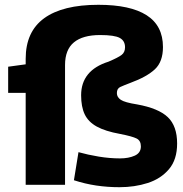

<svg xmlns="http://www.w3.org/2000/svg" viewBox="-20 -770 761 800"><path d="M87 0V-383H14V-492L87 -502V-525Q87 -638 164 -694Q241 -750 390 -750Q523 -750 591 -706.5Q659 -663 659 -574Q659 -513 625.5 -481.5Q592 -450 524 -425Q495 -414 481 -407.5Q467 -401 467 -382Q467 -365 483.5 -354Q500 -343 551 -335Q640 -319 679 -282Q718 -245 718 -172Q718 -105 684 -65Q650 -25 595.5 -7.5Q541 10 478 10Q428 10 381 3Q334 -4 288 -19L307 -136Q346 -125 391.5 -117.5Q437 -110 480 -110Q516 -110 541.5 -121.5Q567 -133 567 -160Q567 -184 549 -193Q531 -202 480 -212Q419 -223 383.5 -242.5Q348 -262 333 -293.5Q318 -325 318 -373Q318 -477 432 -513Q472 -530 486.5 -541Q501 -552 501 -573Q501 -600 479 -612Q457 -624 397 -624Q325 -624 288 -593.5Q251 -563 251 -499V0Z"/></svg>

Font: Georama
Style: Bold
Weight: 700
Designer: Jean-Baptiste Levee
Foundry: Production Type
Version: Version 1.000